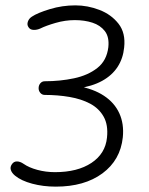

<svg xmlns="http://www.w3.org/2000/svg" viewBox="-20 -695 554 716"><path d="M24 -82Q31 -93 43 -93Q55 -93 68 -84Q88 -70 119.5 -61.5Q151 -53 185 -53Q269 -53 321 -87.5Q373 -122 379 -182Q384 -229 366.5 -260Q349 -291 316 -308.5Q283 -326 239 -333.5Q195 -341 147 -341Q137 -341 130.5 -348.5Q124 -356 124 -366Q124 -377 130.5 -384.5Q137 -392 147 -392Q204 -392 256 -403Q308 -414 343 -441.5Q378 -469 384 -519Q388 -557 371 -579Q354 -601 324.5 -610.5Q295 -620 259 -620Q223 -620 187 -609.5Q151 -599 131 -589Q118 -583 105 -583.5Q92 -584 86 -594Q80 -603 84 -614.5Q88 -626 99 -633Q120 -647 166 -661Q212 -675 261 -675Q307 -675 351 -658Q395 -641 422 -606.5Q449 -572 443 -518Q439 -477 418.5 -445.5Q398 -414 361 -393.5Q324 -373 268 -365L270 -374Q328 -364 367.5 -338Q407 -312 425 -272.5Q443 -233 438 -183Q429 -98 362 -48.5Q295 1 188 1Q141 1 100 -10Q59 -21 36 -40Q24 -50 20.5 -61Q17 -72 24 -82Z"/></svg>

Font: Edu SA Beginner
Style: Regular
Weight: 400
Designer: Tina and Corey Anderson
Foundry: Google for Education
Version: Version 1.003